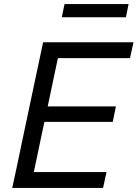

<svg xmlns="http://www.w3.org/2000/svg" viewBox="-20 -920 674 940"><path d="M40 0Q52.5 -59 64.5 -114Q76 -169 90 -236L140 -472.5Q154.5 -540.5 166.5 -597Q178.5 -653 191 -713H633.5L616.5 -635.5H263.5Q254.5 -594 245.8 -552.2Q237 -510.5 227 -462.5L213.5 -399H547.5L532 -323.5H197.5L181.5 -249Q171.5 -201.5 163 -160Q154 -118.5 145.5 -77.5H501.5L484.5 0ZM282.5 -835.5 296 -900H609.5L596.5 -835.5Z"/></svg>

Font: Heraclito
Style: Italic
Weight: 400
Italic angle: -12°
Designer: Kostas Bartsokas (font) & Cristiano Sobral (main changes)
Foundry: Kostas Bartsokas (font) & Cristiano Sobral (main changes)
Version: Version 1.00;July 8, 2020;FontCreator 13.0.0.2655 64-bit